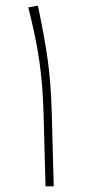

<svg xmlns="http://www.w3.org/2000/svg" viewBox="-20 -659 300 679"><path d="M134 -259Q131 -364 118.5 -447.5Q106 -531 80 -633L114 -639Q137 -531 148.5 -449Q160 -367 163 -262L170 0H141Z"/></svg>

Font: FiraGO UltraLight
Style: Italic
Weight: 200
Italic angle: -8°
Designer: bBox Type GmbH
Foundry: bBox Type GmbH
Version: Version 1.001